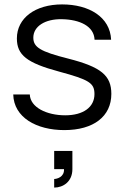

<svg xmlns="http://www.w3.org/2000/svg" viewBox="-20 -575 565 870"><path d="M271.5 14.5C404 14.5 484.5 -47.5 484.5 -149.5C484.5 -233 438 -271.5 289 -309.5C161.5 -341.5 131 -361.5 131 -404.5C131 -455.5 184 -489.5 260.5 -488C341.5 -486.5 406 -456.5 408.5 -395H483.5C479 -498 383.5 -555 261.5 -555C139.5 -555 56.5 -493 56.5 -401C56.5 -325.5 101.5 -290 248 -250.5C385 -213.5 408 -198.5 408 -148.5C408 -89.5 357.5 -52.5 275.5 -52.5C191.5 -52.5 117 -88.5 115 -147H40C42.5 -43 145 14.5 271.5 14.5ZM225.5 275C267 275 308 247.5 308 191.5V109H225.5V191.5H270C272 227.5 237.5 236 225.5 236Z"/></svg>

Font: Eudonet
Style: Regular
Weight: 400
Designer: Mikhail Sharanda
Foundry: Mikhail Sharanda
Version: Version 4.503;Glyphs 3.1.2 (3151)